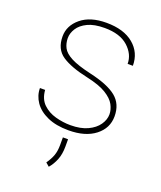

<svg xmlns="http://www.w3.org/2000/svg" viewBox="-138 -626 774 922"><g transform="rotate(20 249.0 -165.5)"><path d="M409.7 -129.4Q409.7 -153.3 396.5 -178Q383.3 -202.6 348.6 -224.1Q314 -245.6 248.5 -259.8Q160.2 -278.8 115 -309.3Q69.8 -339.8 69.8 -404.8Q69.8 -460 116.9 -499Q164.1 -538.1 246.6 -538.1Q335.4 -538.1 385.5 -496.3Q435.5 -454.6 435.5 -387.2H408.7Q408.7 -436.5 366.9 -474.1Q325.2 -511.7 246.6 -511.7Q193.4 -511.7 160.2 -495.6Q127 -479.5 111.6 -455.1Q96.2 -430.7 96.2 -405.8Q96.2 -378.9 107.7 -356.7Q119.1 -334.5 153.6 -316.4Q188 -298.3 256.3 -282.7Q351.1 -261.2 393.6 -226.3Q436 -191.4 436 -128.9Q436 -67.9 386 -29.1Q335.9 9.8 250.5 9.8Q186.5 9.8 142.3 -10Q98.1 -29.8 75.4 -62.7Q52.7 -95.7 52.7 -134.3H79.1Q82.5 -88.9 109.1 -63.2Q135.7 -37.6 174.1 -27.1Q212.4 -16.6 250.5 -16.6Q302.7 -16.6 338.1 -33.2Q373.5 -49.8 391.6 -75.9Q409.7 -102.1 409.7 -129.4ZM263.7 50.8V88.4Q263.7 127 252 156.2Q240.2 185.5 221.7 206.5L203.6 190.9Q220.7 166.5 229 143.8Q237.3 121.1 237.3 89.4V50.8Z"/></g></svg>

Font: Vazirmatn RD FD Thin
Style: Regular
Weight: 100
Designer: Saber Rastikerdar
Foundry: Saber Rastikerdar
Version: Version 33.003